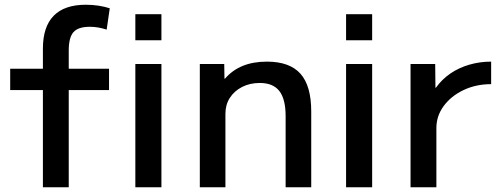

<svg xmlns="http://www.w3.org/2000/svg" viewBox="-20 -790 2111 810"><path d="M161 0V-410H23V-500H161V-585Q161 -677 206.5 -723.5Q252 -770 342 -770Q370 -770 396 -766Q422 -762 443 -755L430 -665Q394 -677 359 -677Q310 -677 290 -654.5Q270 -632 270 -577V-500H440V-410H270V0ZM551 -620V-730H661V-620ZM551 0V-520H661V0Z M823 0V-520H926L927 -458H929Q960 -494 1004 -512Q1048 -530 1106 -530Q1202 -530 1247.5 -479Q1293 -428 1293 -320V0H1185V-300Q1185 -372 1158.5 -406Q1132 -440 1076 -440Q1034 -440 1001 -423Q968 -406 949.5 -377Q931 -348 931 -310V0Z M1440 -620V-730H1550V-620ZM1440 0V-520H1550V0Z M1712 0V-520H1816L1817 -420H1819Q1844 -455 1879.5 -479.5Q1915 -504 1959.5 -517Q2004 -530 2052 -530V-435Q1988 -435 1935.5 -410Q1883 -385 1852 -343Q1821 -301 1821 -250V0Z"/></svg>

Font: M PLUS 1 Thin Medium
Style: Regular
Weight: 500
Version: Version 1.001